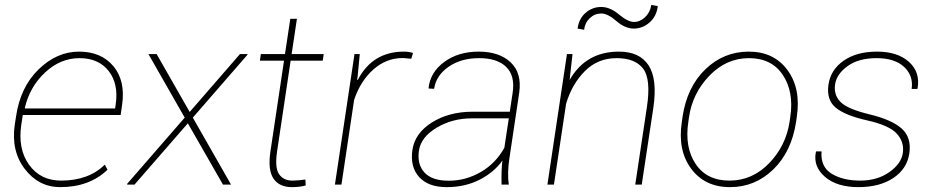

<svg xmlns="http://www.w3.org/2000/svg" viewBox="-20 -747 3783 777"><path d="M80.6 -311 81.5 -308.1H445.8L448.2 -324.2Q460.4 -407.7 419.7 -459.7Q378.9 -511.7 301.8 -511.7Q224.6 -511.7 162.6 -453.9Q100.6 -396 80.6 -311ZM474.1 -322.3 468.3 -281.7H72.3L66.4 -244.1Q51.3 -145 97.4 -80.6Q143.6 -16.1 227.5 -16.1Q337.9 -16.1 404.3 -80.6L415 -60.1Q341.8 10.3 223.6 10.3Q136.7 10.3 80.3 -63.2Q23.9 -136.7 40 -244.1L44.9 -275.4Q62 -394 136 -466.1Q210 -538.1 299.8 -538.1Q389.6 -538.1 439 -479Q488.3 -419.9 474.1 -322.3Z M747.6 -293.9 951.2 -528.3H981L981.9 -525.9L760.3 -271L915 0H882.3L740.2 -248L524.4 0H495.1L494.1 -2.4L727.5 -271L580.6 -528.3H613.8Z M1163.6 -16.1Q1185.1 -16.1 1215.8 -20.5L1217.3 3.4Q1194.3 10.3 1161.1 10.3Q1109.9 10.3 1086.4 -24.9Q1063 -60.1 1074.7 -136.2L1129.4 -501.5H1031.7L1035.6 -528.3H1133.3L1154.8 -670.9H1181.6L1160.2 -528.3H1290L1286.1 -501.5H1156.2L1101.6 -136.2Q1091.3 -68.8 1109.1 -42.5Q1127 -16.1 1163.6 -16.1Z M1614.7 -538.1Q1633.8 -538.1 1651.4 -532.7L1644.5 -509.3L1610.8 -512.2Q1542.5 -512.2 1490.2 -465.1Q1438 -418 1413.1 -342.8L1361.8 0H1335.4L1414.6 -528.3H1436L1427.2 -436.5L1425.3 -424.8L1427.7 -423.3Q1487.3 -538.1 1614.7 -538.1Z M2021 -148.9 2039.1 -268.1H1889.6Q1810.5 -268.1 1746.8 -230Q1683.1 -191.9 1675.3 -136.7Q1667.5 -81.5 1698 -48.6Q1728.5 -15.6 1796.4 -15.6Q1864.3 -15.6 1925 -50.5Q1985.8 -85.4 2021 -148.9ZM1892.6 -294.9H2043L2054.7 -372.1Q2064.9 -440.4 2028.6 -476.1Q1992.2 -511.7 1918.9 -511.7Q1845.7 -511.7 1795.4 -476.8Q1745.1 -441.9 1736.8 -387.7L1714.8 -388.7L1714.4 -391.1Q1721.2 -454.6 1777.8 -496.3Q1834.5 -538.1 1917.5 -538.1Q2000.5 -538.1 2046.6 -494.6Q2092.8 -451.2 2081.1 -371.1L2041.5 -106.4Q2032.2 -45.4 2039.1 0H2009.8Q2008.3 -58.6 2013.2 -97.2Q1979 -49.3 1920.4 -19.5Q1861.8 10.3 1787.6 10.3Q1713.4 10.3 1676.3 -30.5Q1639.2 -71.3 1648.9 -139.6Q1658.7 -208 1728 -251.5Q1797.4 -294.9 1892.6 -294.9Z M2484.9 -538.1Q2567.9 -538.1 2604.5 -482.9Q2641.1 -427.7 2624 -311L2577.1 0H2550.8L2597.7 -312Q2615.2 -425.8 2583 -468.8Q2550.8 -511.7 2475.1 -511.7Q2399.4 -511.7 2347.2 -459.5Q2294.9 -407.2 2271 -327.6L2221.7 0H2195.3L2274.4 -528.3H2296.9L2285.2 -423.3Q2350.6 -538.1 2484.9 -538.1ZM2544.4 -631.3Q2508.8 -631.8 2474.1 -662.1Q2439.5 -692.4 2413.1 -692.4Q2386.7 -692.4 2367.2 -673.8Q2347.2 -655.3 2343.8 -626.5L2317.4 -631.3Q2322.8 -671.9 2350.1 -695.3Q2377.4 -718.8 2413.1 -718.8Q2448.7 -718.8 2484.9 -688.5Q2521 -658.2 2545.9 -658.2Q2570.3 -658.2 2590.8 -677.7Q2611.3 -697.3 2615.7 -727.1L2642.1 -722.2Q2636.7 -680.2 2608.4 -655.8Q2580.1 -631.3 2544.4 -631.3Z M3175.3 -253.9 3178.2 -274.4Q3193.4 -375 3148.2 -443.4Q3103 -511.7 3011.2 -511.7Q2919.4 -511.7 2851.1 -440.9Q2782.7 -370.1 2768.6 -274.4L2765.6 -253.9Q2750 -150.9 2795.2 -83.5Q2840.3 -16.1 2932.1 -16.1Q3023.9 -16.1 3092 -85.9Q3160.2 -155.8 3175.3 -253.9ZM3204.6 -274.4 3201.7 -253.9Q3183.1 -132.8 3109.4 -61.3Q3035.6 10.3 2934.1 10.3Q2832.5 10.3 2777.1 -64.2Q2721.7 -138.7 2739.3 -253.9L2742.2 -274.4Q2760.3 -395 2834.5 -466.6Q2908.7 -538.1 3010.3 -538.1Q3111.8 -538.1 3166.7 -463.6Q3221.7 -389.2 3204.6 -274.4Z M3693.4 -390.1 3692.4 -387.2H3669.4Q3676.8 -440.9 3638.7 -476.3Q3600.6 -511.7 3527.3 -511.7Q3454.1 -511.7 3409.7 -479.2Q3365.2 -446.8 3359.4 -404.8Q3353.5 -362.8 3381.6 -334.2Q3409.7 -305.7 3499 -284.2Q3588.4 -262.7 3628.7 -227.1Q3668.9 -191.4 3660.2 -127.9Q3651.4 -64.5 3595.9 -27.1Q3540.5 10.3 3453.6 10.3Q3366.7 10.3 3318.4 -31.5Q3270 -73.2 3281.7 -131.3L3282.7 -134.3H3304.7Q3299.8 -71.8 3345.7 -43.9Q3391.6 -16.1 3460.9 -16.1Q3530.3 -16.1 3579.1 -50.5Q3627.9 -85 3633.8 -128.9Q3639.6 -172.9 3609.1 -206.3Q3578.6 -239.7 3489.3 -259.8Q3399.9 -279.8 3362.1 -311.3Q3324.2 -342.8 3332.5 -403.3Q3340.8 -463.9 3393.6 -501Q3446.3 -538.1 3529.3 -538.1Q3612.3 -538.1 3658.4 -496.6Q3704.6 -455.1 3693.4 -390.1Z"/></svg>

Font: Roboto-ThinItalic
Style: Italic
Weight: 250
Italic angle: -12°
Designer: Google
Version: Version 1.100141; 2013; ttfautohint (v0.94.14-c901) -l 8 -r 